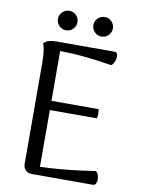

<svg xmlns="http://www.w3.org/2000/svg" viewBox="-94 -923 725 987"><g transform="rotate(10 268.5 -430.0)"><path d="M143 0Q123 0 110 -12Q97 -24 97 -45L96 -569Q96 -599 93.5 -624.5Q91 -650 83 -672Q97 -685 111.5 -689Q126 -693 152 -693H454Q463 -693 466.5 -683.5Q470 -674 468 -661Q466 -648 460 -637Q454 -626 446 -622Q381 -633 314 -640Q247 -647 176 -648L177 -44Q225 -45 276.5 -49.5Q328 -54 376.5 -60Q425 -66 464 -72Q472 -67 476.5 -55.5Q481 -44 481 -31.5Q481 -19 476 -9.5Q471 0 461 0ZM161 -340V-388H422Q425 -376 425 -363.5Q425 -351 422 -340ZM187 -758Q166 -758 151 -773Q136 -788 136 -809Q136 -830 151 -845Q166 -860 187 -860Q208 -860 223 -845Q238 -830 238 -809Q238 -788 223 -773Q208 -758 187 -758ZM372 -758Q351 -758 336 -773Q321 -788 321 -809Q321 -830 336 -845Q351 -860 372 -860Q393 -860 408 -845Q423 -830 423 -809Q423 -788 408 -773Q393 -758 372 -758Z"/></g></svg>

Font: Arima Thin
Style: Regular
Weight: 400
Version: Version 1.100